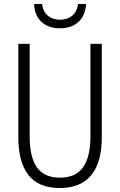

<svg xmlns="http://www.w3.org/2000/svg" viewBox="-20 -934 603 964"><path d="M280 10Q173 10 122.5 -55.5Q72 -121 72 -244V-714H129V-248Q129 -146 165 -94Q201 -42 281 -42Q360 -42 397 -94Q434 -146 434 -248V-714H491V-242Q491 -119 438 -54.5Q385 10 280 10ZM280 -792Q223 -792 188.5 -824Q154 -856 151 -914H191Q197 -873 221.5 -854Q246 -835 282 -835Q318 -835 342 -854.5Q366 -874 372 -914H412Q409 -857 374.5 -824.5Q340 -792 280 -792Z"/></svg>

Font: Noto Sans Mono SemiCondensed Light
Style: Regular
Weight: 300
Width: 4
Designer: Monotype Design Team
Foundry: Monotype Imaging Inc.
Version: Version 2.014; ttfautohint (v1.8.4.7-5d5b)